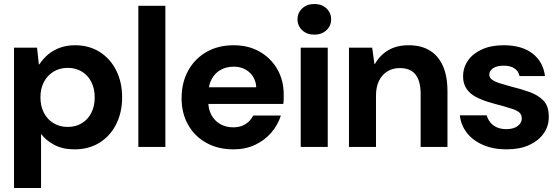

<svg xmlns="http://www.w3.org/2000/svg" viewBox="-20 -734 2787 959"><path d="M50 205V-496H165L174 -413H177Q196 -442 221.5 -463Q247 -484 280.5 -496Q314 -508 355 -508Q425 -508 478 -474.5Q531 -441 560.5 -382Q590 -323 590 -248Q590 -173 560.5 -114Q531 -55 477.5 -21.5Q424 12 352 12Q294 12 252 -10Q210 -32 185 -65V205ZM318 -100Q359 -100 389.5 -119Q420 -138 436.5 -171Q453 -204 453 -247Q453 -291 436.5 -324Q420 -357 389.5 -376Q359 -395 318 -395Q278 -395 247 -376Q216 -357 199 -324Q182 -291 182 -248Q182 -204 199 -171Q216 -138 247 -119Q278 -100 318 -100Z M671 0V-705H806V0Z M1146 12Q1070 12 1011.5 -20Q953 -52 920 -110Q887 -168 887 -243Q887 -321 919.5 -380.5Q952 -440 1010.5 -474Q1069 -508 1147 -508Q1221 -508 1277 -476Q1333 -444 1365 -388.5Q1397 -333 1397 -263Q1397 -253 1397 -240.5Q1397 -228 1395 -215H983V-298H1260Q1257 -345 1225.5 -373Q1194 -401 1147 -401Q1112 -401 1083 -385.5Q1054 -370 1037 -338.5Q1020 -307 1020 -259V-230Q1020 -189 1036 -159.5Q1052 -130 1080.5 -114Q1109 -98 1145 -98Q1182 -98 1207 -114.5Q1232 -131 1245 -157H1383Q1368 -110 1335 -71.5Q1302 -33 1254 -10.5Q1206 12 1146 12Z M1482 0V-496H1617V0ZM1550 -561Q1513 -561 1489.5 -583Q1466 -605 1466 -637Q1466 -670 1489.5 -692Q1513 -714 1550 -714Q1587 -714 1610.5 -692Q1634 -670 1634 -637Q1634 -605 1610.5 -583Q1587 -561 1550 -561Z M1723 0V-496H1839L1850 -415H1853Q1877 -458 1919 -483Q1961 -508 2022 -508Q2084 -508 2127 -481.5Q2170 -455 2192.5 -404Q2215 -353 2215 -278V0H2081V-266Q2081 -328 2056 -361Q2031 -394 1976 -394Q1942 -394 1915 -377.5Q1888 -361 1873 -330.5Q1858 -300 1858 -256V0Z M2510 12Q2444 12 2393 -10Q2342 -32 2312 -70.5Q2282 -109 2277 -158H2411Q2416 -140 2428 -124Q2440 -108 2460.5 -98.5Q2481 -89 2508 -89Q2535 -89 2552.5 -97Q2570 -105 2578 -117Q2586 -129 2586 -142Q2586 -162 2573.5 -172.5Q2561 -183 2537.5 -190.5Q2514 -198 2483 -207Q2450 -215 2416.5 -225.5Q2383 -236 2355 -251Q2327 -266 2310 -291Q2293 -316 2293 -352Q2293 -396 2317 -431Q2341 -466 2386.5 -487Q2432 -508 2496 -508Q2586 -508 2639.5 -467Q2693 -426 2702 -354H2575Q2570 -379 2549.5 -392.5Q2529 -406 2496 -406Q2461 -406 2442.5 -393Q2424 -380 2424 -361Q2424 -347 2436.5 -337Q2449 -327 2472 -319.5Q2495 -312 2528 -303Q2581 -290 2624.5 -274.5Q2668 -259 2694.5 -231.5Q2721 -204 2721 -152Q2722 -105 2696 -68Q2670 -31 2623 -9.5Q2576 12 2510 12Z"/></svg>

Font: DM Sans 36pt
Style: Bold
Weight: 700
Version: Version 4.004;gftools[0.9.30]